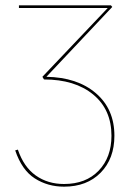

<svg xmlns="http://www.w3.org/2000/svg" viewBox="-20 -411 489 720"><path d="M409 98Q409 184 357.5 236.5Q306 289 220 289Q159 289 110.5 258Q62 227 37 153L47 150Q69 215 114 247Q159 279 220 279Q302 279 350 229Q398 179 398 98Q398 0 329.5 -56.5Q261 -113 145 -113L139 -123L384 -381H51V-391H396L401 -385L154 -123Q270 -121 339.5 -61.5Q409 -2 409 98Z"/></svg>

Font: Ysabeau Hairline
Style: Regular
Weight: 100
Designer: Christian Thalmann (Catharsis Fonts)
Version: Version 0.003